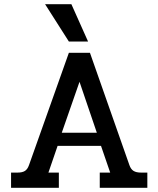

<svg xmlns="http://www.w3.org/2000/svg" viewBox="-20 -900 759 920"><path d="M196 -880H322L402 -701H310ZM33 -73H64Q87 -73 99.5 -81Q112 -89 119 -109L310 -647H411L600 -109Q607 -89 620 -81Q633 -73 656 -73H686V0H458V-73H508L464 -201H256L212 -73H262V0H33ZM444 -264 361 -508 276 -264Z"/></svg>

Font: Pridi
Style: Regular
Weight: 400
Designer: Katatrad Team
Foundry: CadsonDemak
Version: Version 1.001